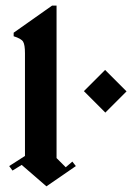

<svg xmlns="http://www.w3.org/2000/svg" viewBox="-20 -659 476 679"><path d="M276.7 -336.7 351.7 -411.7 427.5 -335.8 352.5 -260.8ZM180 -100 212.5 -67.5 235.8 -87.5 248.3 -71.7 144.2 0 56.7 -75.8 24.2 -55.8 12.5 -71.7 68.3 -107.5V-470.8Q68.3 -500.8 61.7 -511.7Q55 -522.5 28.3 -530.8V-543.3L164.2 -639.2H180Z"/></svg>

Font: Chomsky
Style: Regular
Weight: 400
Version: Version 2.3